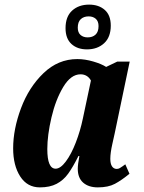

<svg xmlns="http://www.w3.org/2000/svg" viewBox="-20 -802 622 832"><path d="M37 -159Q37 -242 71 -333Q105 -424 168.5 -485Q232 -546 315 -546Q348 -546 384 -535.5Q420 -525 440 -512L488 -535H542L477 -224Q476 -219 467 -179Q458 -139 458 -114Q458 -92 465.5 -81Q473 -70 486 -70Q493 -70 499 -73.5Q505 -77 512 -82Q519 -87 523 -90L541 -49Q507 -21 478 -5.5Q449 10 404 10Q364 10 340.5 -10.5Q317 -31 317 -71Q317 -89 324 -126H320Q296 -78 275.5 -49.5Q255 -21 225.5 -5.5Q196 10 153 10Q98 10 67.5 -37.5Q37 -85 37 -159ZM339 -288 374 -453Q367 -466 355.5 -473Q344 -480 329 -480Q287 -480 254 -425Q221 -370 203 -293Q185 -216 185 -156Q185 -71 221 -71Q242 -71 265.5 -102.5Q289 -134 308.5 -184.5Q328 -235 339 -288ZM264 -680Q264 -730 292.5 -756Q321 -782 366 -782Q408 -782 434 -759Q460 -736 460 -691Q460 -641 431 -614.5Q402 -588 357 -588Q315 -588 289.5 -611.5Q264 -635 264 -680ZM407 -689Q407 -710 395 -720.5Q383 -731 364 -731Q343 -731 330 -719Q317 -707 317 -682Q317 -661 329 -650.5Q341 -640 360 -640Q381 -640 394 -652Q407 -664 407 -689Z"/></svg>

Font: Noto Serif CondExtraBold
Style: Italic
Weight: 800
Width: 3
Italic angle: -12°
Designer: Monotype Design Team
Foundry: Monotype Imaging Inc.
Version: Version 1.001